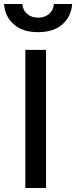

<svg xmlns="http://www.w3.org/2000/svg" viewBox="-46 -935 379 955"><path d="M80 0V-687H183V0ZM-26 -915H65Q67 -885 89 -866Q111 -847 143 -847Q177 -847 198.5 -866Q220 -885 222 -915H313Q308 -852 264 -813.5Q220 -775 143 -775Q67 -775 23 -813.5Q-21 -852 -26 -915Z"/></svg>

Font: TitilliumText
Style: Medium
Weight: 500
Designer: Accademia di Belle Arti di Urbino and others
Foundry: Accademia di Belle Arti di Urbino and others.
Version: Version 60.001